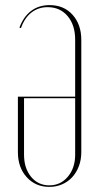

<svg xmlns="http://www.w3.org/2000/svg" viewBox="-20 -725 388 751"><path d="M274 -347V-570Q274 -627 244.5 -662Q215 -697 166 -697Q130 -697 103 -676Q76 -655 62 -615L56 -617Q72 -660 102 -682.5Q132 -705 174 -705Q230 -705 264 -667Q298 -629 298 -569V-130Q298 -100 288.5 -75Q279 -50 262.5 -32Q246 -14 223 -4Q200 6 173 6Q119 6 84.5 -32Q50 -70 50 -130V-347ZM274 -341H74V-120Q74 -67 101.5 -33.5Q129 0 173 0Q217 0 245.5 -34Q274 -68 274 -120Z"/></svg>

Font: Moniqa Thin Display
Style: Regular
Weight: 100
Designer: Rajesh Rajput
Foundry: Rajesh Rajput
Version: Version 1.000